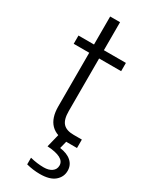

<svg xmlns="http://www.w3.org/2000/svg" viewBox="-228 -736 801 1003"><g transform="rotate(30 172.5 -234.0)"><path d="M22.5 -462.9V-512.7H116.2V-681.6H175.8V-512.7H308.6V-462.9H175.8V-145.5Q175.8 -94.7 195.8 -72.8Q215.8 -50.8 259.8 -50.8H309.6V0H252Q116.2 0 116.2 -139.6V-462.9ZM127 164.1Q169.9 174.8 209 174.8Q239.3 174.8 257.8 161.6Q276.4 148.4 276.4 125Q276.4 75.2 171.9 69.3L192.4 -13.7H248L233.4 43.9Q278.3 49.8 302.7 71.8Q327.1 93.8 327.1 127.9Q327.1 165 297.9 189.9Q268.6 214.8 209 214.8Q168 214.8 127 204.1Z"/></g></svg>

Font: Gothic A1 Light
Style: Regular
Weight: 300
Version: Version 2.50